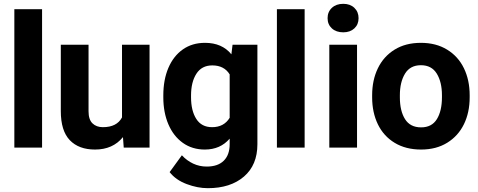

<svg xmlns="http://www.w3.org/2000/svg" viewBox="-20 -772 2501 1004"><path d="M55 -724H200V0H55Z M762 0H627L623 -55Q570 10 477 10Q392 10 345 -39Q298 -88 298 -191V-538H443V-190Q443 -147 463.5 -127Q484 -107 518 -107Q591 -107 618 -158V-538H762Z M1052 -548Q1141 -548 1190 -488L1196 -538H1326V-18Q1326 91 1255.5 151.5Q1185 212 1067 212Q1013 212 956 190.5Q899 169 867 128L931 40Q957 68 990 83.5Q1023 99 1061 99Q1119 99 1150 68.5Q1181 38 1181 -18V-47Q1132 10 1051 10Q985 10 936 -25Q887 -60 860.5 -122Q834 -184 834 -263V-273Q834 -355 860.5 -417Q887 -479 936 -513.5Q985 -548 1052 -548ZM1089 -107Q1151 -107 1181 -156V-383Q1152 -430 1090 -430Q1035 -430 1007 -386.5Q979 -343 979 -273V-263Q979 -193 1006.5 -150Q1034 -107 1089 -107Z M1428 -724H1573V0H1428Z M1775 -752Q1811 -752 1833 -731Q1855 -710 1855 -677Q1855 -644 1833 -623.5Q1811 -603 1775 -603Q1738 -603 1715.5 -623.5Q1693 -644 1693 -677Q1693 -710 1715.5 -731Q1738 -752 1775 -752ZM1702 -538H1847V0H1702Z M2181 -548Q2260 -548 2318 -512.5Q2376 -477 2406 -415Q2436 -353 2436 -274V-263Q2436 -184 2406 -122.5Q2376 -61 2318.5 -25.5Q2261 10 2182 10Q2102 10 2044 -25Q1986 -60 1956 -122Q1926 -184 1926 -263V-274Q1926 -353 1956 -415Q1986 -477 2043.5 -512.5Q2101 -548 2181 -548ZM2182 -106Q2238 -106 2264.5 -149Q2291 -192 2291 -263V-274Q2291 -343 2264 -387Q2237 -431 2181 -431Q2125 -431 2098 -387Q2071 -343 2071 -274V-263Q2071 -192 2098 -149Q2125 -106 2182 -106Z"/></svg>

Font: Freesentation 8 ExtraBold
Style: Regular
Weight: 800
Designer: glyphs from Roboto by Christian Robertson / Hangul glyphs from Noto Sans CJK(Source Han Sans) by Jang Soo-young and Kang
Foundry: PT&
Version: Version 2.001